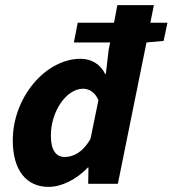

<svg xmlns="http://www.w3.org/2000/svg" viewBox="-20 -719 675 751"><path d="M170 12C221 12 279 -17 324 -64H326L325 0H441L553 -553L620 -559L635 -630H568L582 -699H439L426 -630H284L269 -553H411L405 -524L394 -430H391C374 -466 339 -489 295 -489C158 -489 30 -338 30 -170C30 -53 83 12 170 12ZM233 -105C200 -105 179 -130 179 -189C179 -284 240 -372 305 -372C327 -372 352 -359 365 -327L334 -176C302 -120 264 -105 233 -105Z"/></svg>

Font: Source Sans Pro
Style: Bold Italic
Weight: 700
Italic angle: -11°
Designer: Paul D. Hunt
Foundry: Adobe Systems Incorporated
Version: Version 3.006;hotconv 1.0.111;makeotfexe 2.5.65597